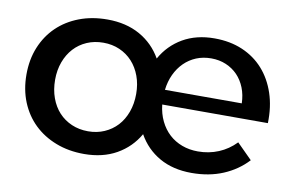

<svg xmlns="http://www.w3.org/2000/svg" viewBox="-62 -644 1165 758"><g transform="rotate(10 520.5 -265.5)"><path d="M313 -535Q388 -535 443.5 -503.8Q499 -472.5 530.5 -417Q561.5 -472.5 615.5 -503.8Q669.5 -535 742 -535Q804.5 -535 854.2 -513.8Q904 -492.5 938.5 -453.8Q973 -415 991 -361.2Q1009 -307.5 1007 -242H583.5Q587.5 -205.5 601.8 -176.2Q616 -147 638.2 -126.5Q660.5 -106 690 -95Q719.5 -84 754 -84Q798 -84 836.5 -100Q875 -116 905 -147L966 -86Q926 -43 870 -19.5Q814 4 744 4Q669 4 614.8 -27Q560.5 -58 529.5 -113.5Q498 -58.5 442.8 -27.2Q387.5 4 313 4Q251 4 200 -15.8Q149 -35.5 112.2 -71Q75.5 -106.5 55.2 -156.2Q35 -206 35 -266Q35 -326 55.2 -375.5Q75.5 -425 112.2 -460.5Q149 -496 200 -515.5Q251 -535 313 -535ZM313 -442Q277 -442 247 -429Q217 -416 195.5 -392.5Q174 -369 162 -336.5Q150 -304 150 -265Q150 -225.5 162 -192.5Q174 -159.5 195.5 -136.2Q217 -113 247 -100Q277 -87 313 -87Q348.5 -87 378.2 -100Q408 -113 429.5 -136.2Q451 -159.5 463 -192.5Q475 -225.5 475 -265Q475 -304 463 -336.5Q451 -369 429.5 -392.5Q408 -416 378.2 -429Q348.5 -442 313 -442ZM743 -455Q710.5 -455 683.2 -443.8Q656 -432.5 635.2 -412Q614.5 -391.5 601.2 -363.2Q588 -335 584 -301H892Q891 -335 879.8 -363.2Q868.5 -391.5 849 -411.8Q829.5 -432 802.5 -443.5Q775.5 -455 743 -455Z"/></g></svg>

Font: Argentum Sans
Style: Regular
Weight: 400
Designer: Julieta Ulanovsky, Owen Earl, Chris M. Simpson, Rasmus Andersson, Cristiano Sobral
Foundry: The Argentum Sans Project Authors
Version: Version 3.135; ttfautohint (v1.8.4.7-5d5b-dirty)